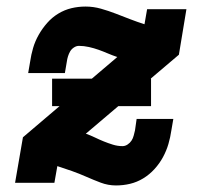

<svg xmlns="http://www.w3.org/2000/svg" viewBox="-20 -558 640 586"><path d="M334 8Q310 8 287.5 -0.5Q265 -9 243.5 -18.5Q222 -28 199.5 -36Q177 -44 155 -51L146 0H26L50 -139L338 -384Q323 -389 309 -395Q295 -401 281 -406Q267 -411 251.5 -414.5Q236 -418 221 -418Q213 -418 205.5 -413Q198 -408 194 -401Q190 -394 187.5 -386Q185 -378 184 -370L178 -335H66L72 -370Q75 -391 81 -411.5Q87 -432 98 -451.5Q109 -471 124 -488Q139 -505 158 -516.5Q177 -528 198 -533Q219 -538 241 -538Q265 -538 288 -531.5Q311 -525 333 -516.5Q355 -508 377 -499.5Q399 -491 421 -484L429 -530H549L526 -391L242 -150Q256 -145 269.5 -138.5Q283 -132 296.5 -126.5Q310 -121 324.5 -116.5Q339 -112 354 -112Q362 -112 369.5 -117Q377 -122 381.5 -129Q386 -136 388 -144Q390 -152 392 -160L397 -195H509L503 -160Q500 -139 494 -118.5Q488 -98 477.5 -78.5Q467 -59 451.5 -42Q436 -25 417 -13.5Q398 -2 377 3Q356 8 334 8ZM139 -234V-318H441V-234Z"/></svg>

Font: Iosevka Slab Heavy Extended
Style: Italic
Weight: 900
Width: 7
Italic angle: -9°
Monospace: yes
Designer: Belleve Invis
Foundry: Belleve Invis
Version: Version 11.1.0; ttfautohint (v1.8.3)